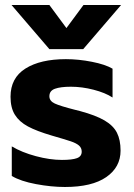

<svg xmlns="http://www.w3.org/2000/svg" viewBox="-20 -731 534 766"><path d="M26 -711H177L245 -619L313 -711H463L312 -535H177ZM27 -29V-147Q67 -123 123 -108Q179 -93 227 -93Q268 -93 287 -100Q306 -107 306 -126Q306 -141 295 -150.5Q284 -160 261.5 -167.5Q239 -175 187 -190Q126 -208 91.5 -226.5Q57 -245 39.5 -273Q22 -301 22 -345Q22 -420 81.5 -457.5Q141 -495 243 -495Q293 -495 346.5 -484.5Q400 -474 429 -457V-342Q400 -361 353.5 -373Q307 -385 263 -385Q222 -385 199.5 -377Q177 -369 177 -347Q177 -328 198.5 -318Q220 -308 279 -293L299 -288Q362 -271 397 -250.5Q432 -230 446.5 -201.5Q461 -173 461 -130Q461 -64 404 -24.5Q347 15 239 15Q185 15 123.5 3.5Q62 -8 27 -29Z"/></svg>

Font: Prompt SemiBold
Style: Regular
Weight: 600
Designer: Katatrad Team
Foundry: CadsonDemak
Version: Version 1.001